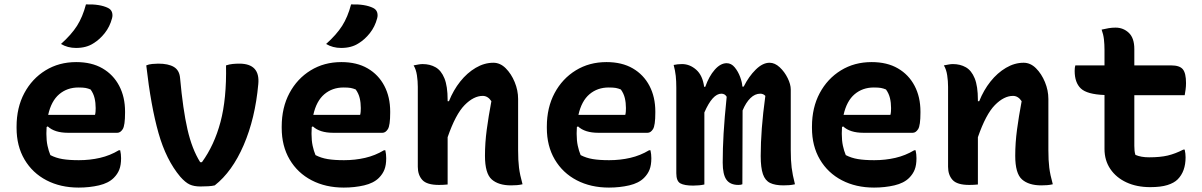

<svg xmlns="http://www.w3.org/2000/svg" viewBox="-20 -834 5440 869"><path d="M325 -553Q395 -553 444 -524.5Q493 -496 519.5 -445.5Q546 -395 546 -329V-324Q546 -266 535.5 -249.5Q525 -233 511 -233H288Q227 -233 196 -262L191 -259Q190 -246 190 -232V-227Q190 -198 195 -174.5Q200 -151 208 -132Q233 -119 263 -114Q293 -109 337 -109Q387 -109 432.5 -119.5Q478 -130 518 -154H524Q526 -145 527 -136Q528 -127 528 -118Q528 -87 520 -66.5Q512 -46 495 -29Q471 -5 428 5Q385 15 336 15Q254 15 190.5 -18Q127 -51 91 -112Q55 -173 55 -255V-261Q55 -347 90 -412.5Q125 -478 186 -515.5Q247 -553 325 -553ZM335 -438Q284 -438 248 -407.5Q212 -377 198 -314H410Q412 -321 412.5 -329.5Q413 -338 413 -345Q413 -369 408 -390Q403 -411 390 -429Q378 -434 367 -436Q356 -438 335 -438ZM369 -814Q432 -816 469 -798Q483 -791 487 -778Q491 -765 487 -751Q477 -713 454 -684Q431 -655 403 -638Q371 -617 324 -617Q286 -617 256 -635Q303 -677 328.5 -717Q354 -757 369 -814Z M696 -546Q742 -546 767 -531Q792 -516 795 -481Q808 -338 828.5 -248.5Q849 -159 886 -100H894Q950 -177 978 -282Q1006 -387 1003 -538Q1018 -543 1033 -544.5Q1048 -546 1063 -546Q1158 -546 1149 -453Q1135 -298 1083 -177.5Q1031 -57 952 5Q940 8 922.5 9Q905 10 887 10Q858 10 838.5 1Q819 -8 796 -34Q732 -110 697.5 -231.5Q663 -353 642 -538Q653 -543 669 -544.5Q685 -546 696 -546Z M1525 -553Q1595 -553 1644 -524.5Q1693 -496 1719.5 -445.5Q1746 -395 1746 -329V-324Q1746 -266 1735.5 -249.5Q1725 -233 1711 -233H1488Q1427 -233 1396 -262L1391 -259Q1390 -246 1390 -232V-227Q1390 -198 1395 -174.5Q1400 -151 1408 -132Q1433 -119 1463 -114Q1493 -109 1537 -109Q1587 -109 1632.5 -119.5Q1678 -130 1718 -154H1724Q1726 -145 1727 -136Q1728 -127 1728 -118Q1728 -87 1720 -66.5Q1712 -46 1695 -29Q1671 -5 1628 5Q1585 15 1536 15Q1454 15 1390.5 -18Q1327 -51 1291 -112Q1255 -173 1255 -255V-261Q1255 -347 1290 -412.5Q1325 -478 1386 -515.5Q1447 -553 1525 -553ZM1535 -438Q1484 -438 1448 -407.5Q1412 -377 1398 -314H1610Q1612 -321 1612.5 -329.5Q1613 -338 1613 -345Q1613 -369 1608 -390Q1603 -411 1590 -429Q1578 -434 1567 -436Q1556 -438 1535 -438ZM1569 -814Q1632 -816 1669 -798Q1683 -791 1687 -778Q1691 -765 1687 -751Q1677 -713 1654 -684Q1631 -655 1603 -638Q1571 -617 1524 -617Q1486 -617 1456 -635Q1503 -677 1528.5 -717Q1554 -757 1569 -814Z M2006 1Q1995 2 1986.5 2.5Q1978 3 1967 3Q1912 3 1891.5 -19.5Q1871 -42 1871 -79V-441Q1871 -467 1867 -493.5Q1863 -520 1852 -538Q1863 -540 1873 -542Q1883 -544 1893 -544Q1926 -544 1951.5 -529.5Q1977 -515 1991.5 -479.5Q2006 -444 2006 -382V-376H2012Q2032 -426 2063 -465Q2094 -504 2133 -527Q2172 -550 2213 -550Q2244 -550 2269 -525Q2294 -500 2309.5 -462.5Q2325 -425 2325 -386V-154Q2325 -108 2329 -75.5Q2333 -43 2345 0Q2332 3 2319.5 4Q2307 5 2293 5Q2236 5 2205.5 -22Q2175 -49 2175 -129Q2175 -187 2183 -247Q2191 -307 2204 -376Q2188 -400 2165 -400Q2124 -400 2083 -358.5Q2042 -317 2006 -213Z M2725 -553Q2795 -553 2844 -524.5Q2893 -496 2919.5 -445.5Q2946 -395 2946 -329V-324Q2946 -266 2935.5 -249.5Q2925 -233 2911 -233H2688Q2627 -233 2596 -262L2591 -259Q2590 -246 2590 -232V-227Q2590 -198 2595 -174.5Q2600 -151 2608 -132Q2633 -119 2663 -114Q2693 -109 2737 -109Q2787 -109 2832.5 -119.5Q2878 -130 2918 -154H2924Q2926 -145 2927 -136Q2928 -127 2928 -118Q2928 -87 2920 -66.5Q2912 -46 2895 -29Q2871 -5 2828 5Q2785 15 2736 15Q2654 15 2590.5 -18Q2527 -51 2491 -112Q2455 -173 2455 -255V-261Q2455 -347 2490 -412.5Q2525 -478 2586 -515.5Q2647 -553 2725 -553ZM2735 -438Q2684 -438 2648 -407.5Q2612 -377 2598 -314H2810Q2812 -321 2812.5 -329.5Q2813 -338 2813 -345Q2813 -369 2808 -390Q2803 -411 2790 -429Q2778 -434 2767 -436Q2756 -438 2735 -438Z M3168 1Q3146 6 3117 6Q3078 6 3059.5 -4Q3041 -14 3041 -50V-437Q3041 -467 3038.5 -490.5Q3036 -514 3029 -540Q3038 -542 3047.5 -543Q3057 -544 3067 -544Q3102 -544 3131 -518.5Q3160 -493 3167 -441H3172Q3189 -489 3215 -518.5Q3241 -548 3269 -548Q3290 -548 3305.5 -529Q3321 -510 3330 -485.5Q3339 -461 3340 -442H3346Q3369 -488 3400.5 -519Q3432 -550 3463 -550Q3487 -550 3509 -529.5Q3531 -509 3545 -480.5Q3559 -452 3559 -429V-154Q3559 -108 3563 -75.5Q3567 -43 3578 0Q3565 3 3552.5 4Q3540 5 3526 5Q3488 5 3465.5 -6Q3443 -17 3433 -46Q3423 -75 3423 -128Q3423 -187 3428 -253.5Q3433 -320 3444 -400Q3435 -410 3421 -410Q3397 -410 3376.5 -390Q3356 -370 3341 -334Q3341 -168 3340 0Q3333 3 3322 3Q3285 3 3268 -20.5Q3251 -44 3251 -98Q3251 -161 3255 -230Q3259 -299 3269 -396Q3261 -410 3245 -410Q3205 -410 3168 -325Z M3925 -553Q3995 -553 4044 -524.5Q4093 -496 4119.5 -445.5Q4146 -395 4146 -329V-324Q4146 -266 4135.5 -249.5Q4125 -233 4111 -233H3888Q3827 -233 3796 -262L3791 -259Q3790 -246 3790 -232V-227Q3790 -198 3795 -174.5Q3800 -151 3808 -132Q3833 -119 3863 -114Q3893 -109 3937 -109Q3987 -109 4032.5 -119.5Q4078 -130 4118 -154H4124Q4126 -145 4127 -136Q4128 -127 4128 -118Q4128 -87 4120 -66.5Q4112 -46 4095 -29Q4071 -5 4028 5Q3985 15 3936 15Q3854 15 3790.5 -18Q3727 -51 3691 -112Q3655 -173 3655 -255V-261Q3655 -347 3690 -412.5Q3725 -478 3786 -515.5Q3847 -553 3925 -553ZM3935 -438Q3884 -438 3848 -407.5Q3812 -377 3798 -314H4010Q4012 -321 4012.5 -329.5Q4013 -338 4013 -345Q4013 -369 4008 -390Q4003 -411 3990 -429Q3978 -434 3967 -436Q3956 -438 3935 -438Z M4406 1Q4395 2 4386.5 2.5Q4378 3 4367 3Q4312 3 4291.5 -19.5Q4271 -42 4271 -79V-441Q4271 -467 4267 -493.5Q4263 -520 4252 -538Q4263 -540 4273 -542Q4283 -544 4293 -544Q4326 -544 4351.5 -529.5Q4377 -515 4391.5 -479.5Q4406 -444 4406 -382V-376H4412Q4432 -426 4463 -465Q4494 -504 4533 -527Q4572 -550 4613 -550Q4644 -550 4669 -525Q4694 -500 4709.5 -462.5Q4725 -425 4725 -386V-154Q4725 -108 4729 -75.5Q4733 -43 4745 0Q4732 3 4719.5 4Q4707 5 4693 5Q4636 5 4605.5 -22Q4575 -49 4575 -129Q4575 -187 4583 -247Q4591 -307 4604 -376Q4588 -400 4565 -400Q4524 -400 4483 -358.5Q4442 -317 4406 -213Z M4847 -538H4979V-608Q4979 -633 4976.5 -655.5Q4974 -678 4966 -700Q4983 -704 4998 -706.5Q5013 -709 5029 -709Q5064 -709 5089 -685.5Q5114 -662 5114 -612V-538H5281Q5319 -538 5333.5 -520.5Q5348 -503 5348 -458Q5348 -443 5346 -428.5Q5344 -414 5342 -403H5114V-174Q5114 -162 5115 -152Q5116 -142 5119 -133Q5144 -122 5181 -122Q5231 -122 5265 -130Q5299 -138 5336 -157H5342Q5344 -148 5345 -139Q5346 -130 5346 -122Q5346 -58 5310 -22Q5294 -6 5264 3.5Q5234 13 5186 13Q5125 13 5078.5 -8.5Q5032 -30 5005.5 -69Q4979 -108 4979 -160V-404Q4900 -407 4872 -433.5Q4844 -460 4844 -513Q4844 -529 4847 -538Z"/></svg>

Font: Recursive Mn Csl St
Style: Bold
Weight: 700
Monospace: yes
Version: Version 1.079;hotconv 1.0.112;makeotfexe 2.5.65598; ttfautoh